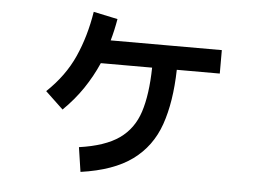

<svg xmlns="http://www.w3.org/2000/svg" viewBox="-48 -681 1097 783"><g transform="rotate(5 500.0 -289.5)"><path d="M213 -209 140 -278Q214 -348 251.5 -432Q289 -516 305 -617L404 -596Q396 -549 384 -507H839V-411H663Q660 -279 627.5 -186Q595 -93 518.5 -37Q442 19 308 38L293 -62Q399 -77 456.5 -117.5Q514 -158 537 -229.5Q560 -301 562 -411H352Q328 -356 294 -305.5Q260 -255 213 -209Z"/></g></svg>

Font: Murecho Medium
Style: Regular
Weight: 500
Designer: Neil Summerour
Foundry: Positype
Version: Version 1.010; ttfautohint (v1.8.3)